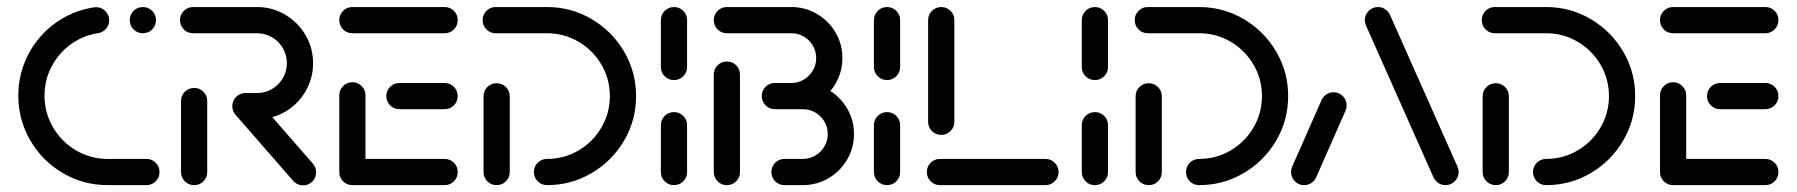

<svg xmlns="http://www.w3.org/2000/svg" viewBox="-20 -539 5231 559"><path d="M33.3 -260.7Q33.3 -324.4 62 -379.8Q90.7 -435.2 140.7 -471.5Q190.7 -507.8 252.2 -517.4Q257.4 -518.1 259.6 -518.1Q275.2 -518.1 286.5 -507Q297.8 -495.9 297.8 -480Q297.8 -465.9 288.9 -455.6Q280 -445.2 266.7 -442.6Q223 -436.3 187 -410.6Q151.1 -384.8 130.4 -345.6Q109.6 -306.3 109.6 -260.7Q109.6 -210.7 134.4 -168.3Q159.3 -125.9 201.5 -101.1Q243.7 -76.3 293.7 -76.3H406.3Q422.2 -76.3 433.3 -65.2Q444.4 -54.1 444.4 -38.1Q444.4 -22.2 433.3 -11.1Q422.2 0 406.3 0H293.7Q223 0 163.1 -35Q103.3 -70 68.3 -130Q33.3 -190 33.3 -260.7ZM357.8 -480.4Q357.8 -496.3 368.9 -507.4Q380 -518.5 395.9 -518.5Q411.9 -518.5 423 -507.4Q434.1 -496.3 434.1 -480.4Q434.1 -464.4 423 -453.3Q411.9 -442.2 395.9 -442.2Q380 -442.2 368.9 -453.3Q357.8 -464.4 357.8 -480.4Z M545.2 0Q529.3 0 518.1 -11.1Q507 -22.2 507 -38.1V-244.8Q507 -260.7 518.1 -271.9Q529.3 -283 545.2 -283Q561.1 -283 572.2 -271.9Q583.3 -260.7 583.3 -244.8V-38.1Q583.3 -22.2 572.2 -11.1Q561.1 0 545.2 0ZM900.4 -37.4Q900.4 -21.5 889.3 -10.4Q878.1 0.7 862.2 0.7Q854.1 0.7 847 -2.4Q840 -5.6 834.8 -11.1L667 -203.3Q656.3 -214.8 656.3 -229.6Q656.3 -245.6 667.4 -256.7Q678.5 -267.8 694.4 -267.8Q711.1 -267.8 722.2 -255.9L890 -63.7Q900.4 -52.2 900.4 -37.4ZM656.3 -230Q656.3 -245.6 667.4 -256.9Q678.5 -268.1 694.4 -268.1H728.1Q751.9 -268.1 771.9 -279.8Q791.9 -291.5 803.5 -311.5Q815.2 -331.5 815.2 -355.2Q815.2 -378.9 803.5 -398.9Q791.9 -418.9 771.9 -430.6Q751.9 -442.2 728.1 -442.2H542.2Q526.3 -442.2 515.2 -453.3Q504.1 -464.4 504.1 -480.4Q504.1 -496.3 515.2 -507.4Q526.3 -518.5 542.2 -518.5H728.1Q772.6 -518.5 810 -496.5Q847.4 -474.4 869.4 -437Q891.5 -399.6 891.5 -355.2Q891.5 -310.7 869.6 -273.1Q847.8 -235.6 810.2 -213.7Q772.6 -191.9 728.1 -191.9H694.4Q678.5 -191.9 667.4 -203Q656.3 -214.1 656.3 -230Z M967.8 -36.3V-261.5Q967.8 -277 978.9 -288.3Q990 -299.6 1005.9 -299.6Q1021.9 -299.6 1033 -288.3Q1044.1 -277 1044.1 -261.5V-36.3ZM1312.6 -38.1Q1312.6 -22.2 1301.5 -11.1Q1290.4 0 1274.4 0H1005.9Q990 0 978.9 -11.1Q967.8 -22.2 967.8 -38.1Q967.8 -54.1 978.9 -65.2Q990 -76.3 1005.9 -76.3H1274.4Q1290.4 -76.3 1301.5 -65.2Q1312.6 -54.1 1312.6 -38.1ZM1104.8 -259.3Q1104.8 -275.2 1115.9 -286.3Q1127 -297.4 1143 -297.4H1274.4Q1290.4 -297.4 1301.5 -286.3Q1312.6 -275.2 1312.6 -259.3Q1312.6 -243.3 1301.5 -232.2Q1290.4 -221.1 1274.4 -221.1H1143Q1127 -221.1 1115.9 -232.2Q1104.8 -243.3 1104.8 -259.3ZM967.8 -480.4Q967.8 -496.3 978.9 -507.4Q990 -518.5 1005.9 -518.5H1274.4Q1290.4 -518.5 1301.5 -507.4Q1312.6 -496.3 1312.6 -480.4Q1312.6 -464.4 1301.5 -453.3Q1290.4 -442.2 1274.4 -442.2H1005.9Q990 -442.2 978.9 -453.3Q967.8 -464.4 967.8 -480.4Z M1425.9 -296.7Q1441.9 -296.7 1453 -285.6Q1464.1 -274.4 1464.1 -258.5V-38.1Q1464.1 -22.2 1453 -11.1Q1441.9 0 1425.9 0Q1410 0 1398.9 -11.1Q1387.8 -22.2 1387.8 -38.1V-258.5Q1387.8 -274.4 1398.9 -285.6Q1410 -296.7 1425.9 -296.7ZM1534.4 -38.1Q1534.4 -54.1 1545.6 -65.2Q1556.7 -76.3 1572.6 -76.3Q1622.2 -76.3 1664.3 -100.9Q1706.3 -125.6 1730.9 -167.6Q1755.6 -209.6 1755.6 -259.3Q1755.6 -308.9 1730.9 -350.9Q1706.3 -393 1664.3 -417.6Q1622.2 -442.2 1572.6 -442.2H1423.3Q1407.4 -442.2 1396.3 -453.3Q1385.2 -464.4 1385.2 -480.4Q1385.2 -496.3 1396.3 -507.4Q1407.4 -518.5 1423.3 -518.5H1572.6Q1643 -518.5 1702.4 -483.5Q1761.9 -448.5 1796.9 -389.1Q1831.9 -329.6 1831.9 -259.3Q1831.9 -188.9 1796.9 -129.4Q1761.9 -70 1702.4 -35Q1643 0 1572.6 0Q1556.7 0 1545.6 -11.1Q1534.4 -22.2 1534.4 -38.1Z M1942.2 0Q1926.3 0 1915.2 -11.1Q1904.1 -22.2 1904.1 -38.1V-174.4Q1904.1 -190.4 1915.2 -201.5Q1926.3 -212.6 1942.2 -212.6Q1958.1 -212.6 1969.3 -201.5Q1980.4 -190.4 1980.4 -174.4V-38.1Q1980.4 -22.2 1969.3 -11.1Q1958.1 0 1942.2 0ZM1942.2 -305.9Q1926.3 -305.9 1915.2 -317Q1904.1 -328.1 1904.1 -344.1V-480.4Q1904.1 -496.3 1915.2 -507.4Q1926.3 -518.5 1942.2 -518.5Q1958.1 -518.5 1969.3 -507.4Q1980.4 -496.3 1980.4 -480.4V-344.1Q1980.4 -328.1 1969.3 -317Q1958.1 -305.9 1942.2 -305.9Z M2096.3 0Q2080.4 0 2069.3 -11.1Q2058.1 -22.2 2058.1 -38.1V-321.9Q2058.1 -337.8 2069.3 -348.9Q2080.4 -360 2096.3 -360Q2112.2 -360 2123.3 -348.9Q2134.4 -337.8 2134.4 -321.9V-38.1Q2134.4 -22.2 2123.3 -11.1Q2112.2 0 2096.3 0ZM2259.6 -297.4H2317.4Q2357.8 -297.4 2392 -277.4Q2426.3 -257.4 2446.3 -223.3Q2466.3 -189.3 2466.3 -148.9Q2466.3 -108.5 2446.3 -74.3Q2426.3 -40 2392 -20Q2357.8 0 2317.4 0H2264.1Q2248.1 0 2237 -11.1Q2225.9 -22.2 2225.9 -38.1Q2225.9 -54.1 2237 -65.2Q2248.1 -76.3 2264.1 -76.3H2317.4Q2337 -76.3 2353.7 -86.1Q2370.4 -95.9 2380.2 -112.6Q2390 -129.3 2390 -148.9Q2390 -168.5 2380.2 -185.2Q2370.4 -201.9 2353.7 -211.5Q2337 -221.1 2317.4 -221.1H2259.6ZM2197.8 -259.3Q2197.8 -275.2 2208.9 -286.3Q2220 -297.4 2235.9 -297.4H2284.1Q2303.7 -297.4 2320.2 -307.2Q2336.7 -317 2346.5 -333.7Q2356.3 -350.4 2356.3 -370Q2356.3 -389.6 2346.5 -406.3Q2336.7 -423 2320.2 -432.6Q2303.7 -442.2 2284.1 -442.2H2096.3Q2080.4 -442.2 2069.3 -453.3Q2058.1 -464.4 2058.1 -480.4Q2058.1 -496.3 2069.3 -507.4Q2080.4 -518.5 2096.3 -518.5H2284.1Q2324.4 -518.5 2358.5 -498.5Q2392.6 -478.5 2412.6 -444.4Q2432.6 -410.4 2432.6 -370Q2432.6 -329.6 2412.6 -295.4Q2392.6 -261.1 2358.5 -241.1Q2324.4 -221.1 2284.1 -221.1H2235.9Q2220 -221.1 2208.9 -232.4Q2197.8 -243.7 2197.8 -259.3Z M2562.6 0Q2546.7 0 2535.6 -11.1Q2524.4 -22.2 2524.4 -38.1V-174.4Q2524.4 -190.4 2535.6 -201.5Q2546.7 -212.6 2562.6 -212.6Q2578.5 -212.6 2589.6 -201.5Q2600.7 -190.4 2600.7 -174.4V-38.1Q2600.7 -22.2 2589.6 -11.1Q2578.5 0 2562.6 0ZM2562.6 -305.9Q2546.7 -305.9 2535.6 -317Q2524.4 -328.1 2524.4 -344.1V-480.4Q2524.4 -496.3 2535.6 -507.4Q2546.7 -518.5 2562.6 -518.5Q2578.5 -518.5 2589.6 -507.4Q2600.7 -496.3 2600.7 -480.4V-344.1Q2600.7 -328.1 2589.6 -317Q2578.5 -305.9 2562.6 -305.9Z M3061.9 -38.1Q3061.9 -22.2 3050.7 -11.1Q3039.6 0 3023.7 0H2716.7Q2700.7 0 2689.6 -11.1Q2678.5 -22.2 2678.5 -38.1Q2678.5 -54.1 2689.6 -65.2Q2700.7 -76.3 2716.7 -76.3H3023.7Q3039.6 -76.3 3050.7 -65.2Q3061.9 -54.1 3061.9 -38.1ZM2720.4 -146.3Q2704.4 -146.3 2693.3 -157.4Q2682.2 -168.5 2682.2 -184.4V-480.4Q2682.2 -496.3 2693.3 -507.4Q2704.4 -518.5 2720.4 -518.5Q2736.3 -518.5 2747.4 -507.4Q2758.5 -496.3 2758.5 -480.4V-184.4Q2758.5 -168.5 2747.4 -157.4Q2736.3 -146.3 2720.4 -146.3Z M3167.8 0Q3151.9 0 3140.7 -11.1Q3129.6 -22.2 3129.6 -38.1V-174.4Q3129.6 -190.4 3140.7 -201.5Q3151.9 -212.6 3167.8 -212.6Q3183.7 -212.6 3194.8 -201.5Q3205.9 -190.4 3205.9 -174.4V-38.1Q3205.9 -22.2 3194.8 -11.1Q3183.7 0 3167.8 0ZM3167.8 -305.9Q3151.9 -305.9 3140.7 -317Q3129.6 -328.1 3129.6 -344.1V-480.4Q3129.6 -496.3 3140.7 -507.4Q3151.9 -518.5 3167.8 -518.5Q3183.7 -518.5 3194.8 -507.4Q3205.9 -496.3 3205.9 -480.4V-344.1Q3205.9 -328.1 3194.8 -317Q3183.7 -305.9 3167.8 -305.9Z M3324.4 -296.7Q3340.4 -296.7 3351.5 -285.6Q3362.6 -274.4 3362.6 -258.5V-38.1Q3362.6 -22.2 3351.5 -11.1Q3340.4 0 3324.4 0Q3308.5 0 3297.4 -11.1Q3286.3 -22.2 3286.3 -38.1V-258.5Q3286.3 -274.4 3297.4 -285.6Q3308.5 -296.7 3324.4 -296.7ZM3433 -38.1Q3433 -54.1 3444.1 -65.2Q3455.2 -76.3 3471.1 -76.3Q3520.7 -76.3 3562.8 -100.9Q3604.8 -125.6 3629.4 -167.6Q3654.1 -209.6 3654.1 -259.3Q3654.1 -308.9 3629.4 -350.9Q3604.8 -393 3562.8 -417.6Q3520.7 -442.2 3471.1 -442.2H3321.9Q3305.9 -442.2 3294.8 -453.3Q3283.7 -464.4 3283.7 -480.4Q3283.7 -496.3 3294.8 -507.4Q3305.9 -518.5 3321.9 -518.5H3471.1Q3541.5 -518.5 3600.9 -483.5Q3660.4 -448.5 3695.4 -389.1Q3730.4 -329.6 3730.4 -259.3Q3730.4 -188.9 3695.4 -129.4Q3660.4 -70 3600.9 -35Q3541.5 0 3471.1 0Q3455.2 0 3444.1 -11.1Q3433 -22.2 3433 -38.1Z M3777 0Q3761.1 0 3750 -11.1Q3738.9 -22.2 3738.9 -38.1Q3738.9 -46.3 3742.6 -54.8L3828.1 -248.5Q3833 -258.5 3842.2 -264.4Q3851.5 -270.4 3862.6 -270.4Q3878.5 -270.4 3889.6 -259.1Q3900.7 -247.8 3900.7 -232.2Q3900.7 -223.7 3897 -215.6L3811.5 -21.5Q3806.7 -11.9 3797.4 -5.9Q3788.1 0 3777 0ZM4226.7 -38.1Q4226.7 -22.6 4215.6 -11.3Q4204.4 0 4188.5 0Q4177.4 0 4168.1 -5.9Q4158.9 -11.9 4154.1 -21.5L3957.4 -463.7Q3953.7 -472.2 3953.7 -480.4Q3953.7 -495.9 3964.8 -507.2Q3975.9 -518.5 3991.9 -518.5Q4003 -518.5 4012.2 -512.6Q4021.5 -506.7 4026.3 -497L4223 -54.8Q4226.7 -46.3 4226.7 -38.1Z M4334.8 -296.7Q4350.7 -296.7 4361.9 -285.6Q4373 -274.4 4373 -258.5V-38.1Q4373 -22.2 4361.9 -11.1Q4350.7 0 4334.8 0Q4318.9 0 4307.8 -11.1Q4296.7 -22.2 4296.7 -38.1V-258.5Q4296.7 -274.4 4307.8 -285.6Q4318.9 -296.7 4334.8 -296.7ZM4443.3 -38.1Q4443.3 -54.1 4454.4 -65.2Q4465.6 -76.3 4481.5 -76.3Q4531.1 -76.3 4573.1 -100.9Q4615.2 -125.6 4639.8 -167.6Q4664.4 -209.6 4664.4 -259.3Q4664.4 -308.9 4639.8 -350.9Q4615.2 -393 4573.1 -417.6Q4531.1 -442.2 4481.5 -442.2H4332.2Q4316.3 -442.2 4305.2 -453.3Q4294.1 -464.4 4294.1 -480.4Q4294.1 -496.3 4305.2 -507.4Q4316.3 -518.5 4332.2 -518.5H4481.5Q4551.9 -518.5 4611.3 -483.5Q4670.7 -448.5 4705.7 -389.1Q4740.7 -329.6 4740.7 -259.3Q4740.7 -188.9 4705.7 -129.4Q4670.7 -70 4611.3 -35Q4551.9 0 4481.5 0Q4465.6 0 4454.4 -11.1Q4443.3 -22.2 4443.3 -38.1Z M4813 -36.3V-261.5Q4813 -277 4824.1 -288.3Q4835.2 -299.6 4851.1 -299.6Q4867 -299.6 4878.1 -288.3Q4889.3 -277 4889.3 -261.5V-36.3ZM5157.8 -38.1Q5157.8 -22.2 5146.7 -11.1Q5135.6 0 5119.6 0H4851.1Q4835.2 0 4824.1 -11.1Q4813 -22.2 4813 -38.1Q4813 -54.1 4824.1 -65.2Q4835.2 -76.3 4851.1 -76.3H5119.6Q5135.6 -76.3 5146.7 -65.2Q5157.8 -54.1 5157.8 -38.1ZM4950 -259.3Q4950 -275.2 4961.1 -286.3Q4972.2 -297.4 4988.1 -297.4H5119.6Q5135.6 -297.4 5146.7 -286.3Q5157.8 -275.2 5157.8 -259.3Q5157.8 -243.3 5146.7 -232.2Q5135.6 -221.1 5119.6 -221.1H4988.1Q4972.2 -221.1 4961.1 -232.2Q4950 -243.3 4950 -259.3ZM4813 -480.4Q4813 -496.3 4824.1 -507.4Q4835.2 -518.5 4851.1 -518.5H5119.6Q5135.6 -518.5 5146.7 -507.4Q5157.8 -496.3 5157.8 -480.4Q5157.8 -464.4 5146.7 -453.3Q5135.6 -442.2 5119.6 -442.2H4851.1Q4835.2 -442.2 4824.1 -453.3Q4813 -464.4 4813 -480.4Z"/></svg>

Font: 26F Galaxy Hebrew
Style: Bold
Weight: 700
Designer: C₂₉H₂₅N₃O₅
Version: Version 1.000